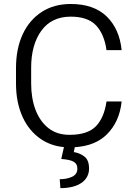

<svg xmlns="http://www.w3.org/2000/svg" viewBox="-20 -741 690 978"><path d="M292 68.8C348.1 73.2 374 83.5 374 118.7C374 137.7 364.7 151.4 346.7 159.7C328.6 168 307.6 171.9 284.2 171.9L287.6 217.3C382.8 217.3 433.6 176.8 433.6 117.7C433.6 88.9 425.8 68.4 409.7 56.2C393.6 43.9 375.5 36.6 356 33.7L360.8 8.8C429.7 4.4 483.4 -16.6 522.9 -55.2C566.9 -98.1 592.3 -154.3 599.6 -224.1H522.5C514.6 -168.9 496.6 -127 468.8 -98.1C440.4 -68.8 395.5 -54.2 334 -54.2C291 -54.2 254.9 -65.9 226.1 -88.9C168 -134.8 138.7 -217.3 138.7 -315.4V-396C138.7 -474.1 156.2 -537.1 190.9 -585C225.6 -632.3 275.4 -656.2 340.3 -656.2C398.4 -656.2 441.4 -641.1 469.7 -611.3C497.6 -581.1 515.1 -539.1 522.5 -485.8H599.6C592.3 -557.6 566.9 -614.7 523.4 -657.2C479.5 -699.7 418.5 -720.7 340.3 -720.7C283.2 -720.7 233.9 -707 192.4 -680.2C108.9 -626 61.5 -525.9 61.5 -395V-315.4C61.5 -185.1 108.9 -85 190.9 -30.8C224.6 -8.8 262.7 4.4 305.7 8.3Z"/></svg>

Font: Vazirmatn Light
Style: Regular
Weight: 300
Designer: Saber Rastikerdar
Foundry: Saber Rastikerdar
Version: Version 33.003